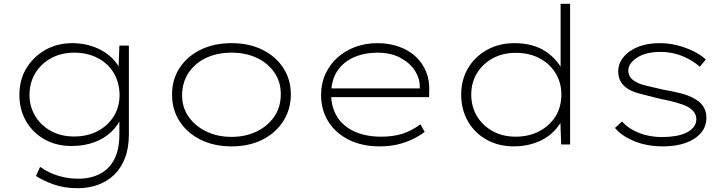

<svg xmlns="http://www.w3.org/2000/svg" viewBox="-20 -760 3827 1010"><path d="M390 230Q316 230 261.5 210Q207 190 169 166L191 118Q213 134 243 148Q273 162 310.5 171Q348 180 393 180Q456 180 505 155Q554 130 581 78.5Q608 27 608 -53V-140L623 -152Q604 -103 565.5 -66.5Q527 -30 474 -11Q421 8 356 8Q277 8 215 -26.5Q153 -61 117.5 -122Q82 -183 82 -261Q82 -341 119.5 -402Q157 -463 219.5 -498Q282 -533 361 -533Q396 -533 429.5 -526Q463 -519 493.5 -505.5Q524 -492 549.5 -472Q575 -452 594 -426Q613 -400 624 -369L603 -381L608 -520H658V-54Q658 19 637 72.5Q616 126 579 161Q542 196 493 213Q444 230 390 230ZM370 -42Q440 -42 494 -70.5Q548 -99 578.5 -148.5Q609 -198 609 -261Q608 -326 578.5 -376Q549 -426 494.5 -454.5Q440 -483 370 -483Q303 -483 250 -454.5Q197 -426 166.5 -376.5Q136 -327 135 -262Q135 -200 165 -150Q195 -100 248 -71Q301 -42 370 -42Z M1198 10Q1106 10 1035.5 -25Q965 -60 925 -121.5Q885 -183 885 -263Q885 -342 925 -403Q965 -464 1035.5 -498.5Q1106 -533 1198 -533Q1290 -533 1360 -498.5Q1430 -464 1470 -403Q1510 -342 1510 -263Q1510 -185 1470 -122.5Q1430 -60 1360 -25Q1290 10 1198 10ZM1198 -40Q1272 -40 1330.5 -68.5Q1389 -97 1423 -147Q1457 -197 1457 -263Q1458 -327 1424.5 -377Q1391 -427 1332 -455Q1273 -483 1198 -483Q1122 -483 1063.5 -455Q1005 -427 972 -377Q939 -327 938 -263Q937 -197 971 -147.5Q1005 -98 1064 -69Q1123 -40 1198 -40Z M1976 10Q1885 10 1815.5 -24.5Q1746 -59 1707.5 -120Q1669 -181 1669 -261Q1669 -321 1692 -371Q1715 -421 1755 -457Q1795 -493 1849 -513Q1903 -533 1965 -533Q2026 -533 2077.5 -515Q2129 -497 2165.5 -463.5Q2202 -430 2221 -384Q2240 -338 2238 -282L2237 -249H1710V-295H2210L2189 -283L2188 -307Q2188 -349 2162 -389Q2136 -429 2086 -456Q2036 -483 1964 -483Q1899 -483 1843.5 -459.5Q1788 -436 1755 -387.5Q1722 -339 1722 -264Q1722 -197 1753 -146.5Q1784 -96 1844 -68.5Q1904 -41 1986 -41Q2046 -41 2094 -55.5Q2142 -70 2192 -106L2214 -66Q2186 -45 2151 -28Q2116 -11 2073 -0.5Q2030 10 1976 10Z M2683 10Q2603 10 2540 -25Q2477 -60 2441.5 -122Q2406 -184 2406 -262Q2406 -341 2442.5 -402Q2479 -463 2542.5 -498Q2606 -533 2686 -533Q2735 -533 2776.5 -522Q2818 -511 2851 -489Q2884 -467 2909 -437Q2934 -407 2948 -369L2929 -385V-740H2979V0H2932L2927 -143L2948 -155Q2935 -118 2909.5 -87Q2884 -56 2850 -34.5Q2816 -13 2773 -1.5Q2730 10 2683 10ZM2692 -41Q2762 -41 2816.5 -69.5Q2871 -98 2902 -147.5Q2933 -197 2933 -263Q2933 -325 2903 -374.5Q2873 -424 2819 -453Q2765 -482 2693 -482Q2625 -482 2572.5 -453.5Q2520 -425 2489.5 -375.5Q2459 -326 2459 -263Q2459 -199 2489 -149Q2519 -99 2572 -70Q2625 -41 2692 -41Z M3468 10Q3384 10 3317.5 -17Q3251 -44 3215 -87L3252 -121Q3287 -82 3342 -60.5Q3397 -39 3463 -39Q3500 -39 3532.5 -44.5Q3565 -50 3589.5 -61.5Q3614 -73 3628.5 -91Q3643 -109 3643 -134Q3643 -174 3594 -200Q3572 -211 3536.5 -221Q3501 -231 3453 -240Q3390 -256 3345 -267.5Q3300 -279 3274 -299Q3253 -315 3242.5 -336Q3232 -357 3232 -384Q3232 -417 3248.5 -444Q3265 -471 3295 -491.5Q3325 -512 3364 -522.5Q3403 -533 3451 -533Q3495 -533 3539 -522.5Q3583 -512 3624 -492.5Q3665 -473 3693 -447L3661 -409Q3636 -431 3603.5 -449Q3571 -467 3533 -477Q3495 -487 3454 -487Q3421 -487 3390.5 -480.5Q3360 -474 3336.5 -460Q3313 -446 3299 -428Q3285 -410 3285 -388Q3286 -370 3294 -356.5Q3302 -343 3319 -333Q3339 -319 3376 -310Q3413 -301 3466 -289Q3517 -280 3557.5 -270Q3598 -260 3624 -246Q3661 -228 3678.5 -201.5Q3696 -175 3696 -141Q3696 -95 3667.5 -61Q3639 -27 3587.5 -8.5Q3536 10 3468 10Z"/></svg>

Font: Lexend Giga ExtraLight
Style: Regular
Weight: 250
Version: Version 1.007